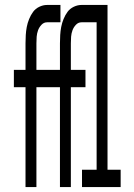

<svg xmlns="http://www.w3.org/2000/svg" viewBox="-20 -755 540 775"><path d="M83 0V-403H36V-473H83V-580Q83 -597 84 -613.5Q85 -630 88 -646Q91 -662 97.5 -678Q104 -694 113.5 -707Q123 -720 138.5 -727.5Q154 -735 170 -735H224V-665H170Q157 -665 147.5 -655Q138 -645 133.5 -632.5Q129 -620 128 -607Q127 -594 127 -580V-473H222V-580Q222 -597 223 -613.5Q224 -630 227 -646Q230 -662 236.5 -678Q243 -694 252.5 -707Q262 -720 277.5 -727.5Q293 -735 309 -735H414V-70H467V0H311V-70H370V-665H309Q296 -665 286.5 -655Q277 -645 272.5 -632.5Q268 -620 267 -607Q266 -594 266 -580V-473H325V-403H266V0H222V-403H127V0Z"/></svg>

Font: Iosevka Algr
Style: Regular
Weight: 400
Monospace: yes
Designer: Belleve Invis
Foundry: Belleve Invis
Version: Version 26.0.2; ttfautohint (v1.8.3)